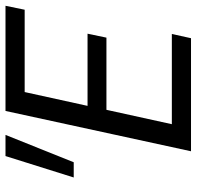

<svg xmlns="http://www.w3.org/2000/svg" viewBox="-28 -670 698 681"><g transform="rotate(-90 320.5 -329.0)"><path d="M335 -590 286 -367H542L528 -300H272L221 -68H541L526 0H125L268 -658H641L627 -590ZM32 -416 108 -658H183L86 -416Z"/></g></svg>

Font: Ysabeau Medium
Style: Italic
Weight: 500
Italic angle: -12°
Designer: Christian Thalmann (Catharsis Fonts)
Version: Version 0.003